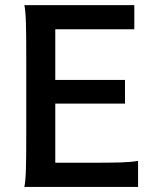

<svg xmlns="http://www.w3.org/2000/svg" viewBox="-20 -733 618 753"><path d="M470.2 -419.4V-326.7H196.8V-94.7H324.7Q407.7 -94.7 451.4 -95.9Q495.1 -97.2 521.5 -102.1V0H75.7Q80.6 -26.4 81.8 -73.7Q83 -121.1 83 -212.4V-500.5Q83 -591.8 81.8 -639.2Q80.6 -686.5 75.7 -712.9H506.8V-618.2H196.8V-419.4Z"/></svg>

Font: Lesson One Medium
Style: Regular
Weight: 500
Designer: But Ko, Victor Gaultney, Annie Olsen, Julie Remington, Don Collingsworth, Eric Hays, Becca Hirsbrunner
Version: Version 1.100